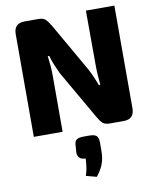

<svg xmlns="http://www.w3.org/2000/svg" viewBox="-104 -769 938 1149"><g transform="rotate(-10 365.5 -194.5)"><path d="M671 -690V-66Q671 0 606 0H522Q492 0 477.5 -14Q463 -28 448 -55L279 -349Q267 -374 255 -403Q243 -432 235 -461H226Q230 -432 232.5 -401.5Q235 -371 235 -343V0H60V-624Q60 -690 126 -690H209Q239 -690 253 -676Q267 -662 283 -635L445 -352Q459 -328 472 -299Q485 -270 497 -238H506Q503 -269 501 -299Q499 -329 499 -359L498 -690ZM387 50Q419 50 431 60.5Q443 71 444 98V148Q444 200 430 234.5Q416 269 390 301L326 284Q335 259 338.5 233Q342 207 343 181Q296 181 294 138L297 98Q297 71 309.5 60.5Q322 50 353 50Z"/></g></svg>

Font: Exo 2 ExtraBold
Style: Regular
Weight: 800
Designer: Natanael Gama
Foundry: Natanael Gama
Version: Version 2.010